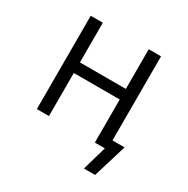

<svg xmlns="http://www.w3.org/2000/svg" viewBox="-144 -623 863 880"><g transform="rotate(30 287.0 -183.0)"><path d="M413 128 450 0H400V-49H526L472 128ZM90 0V-494H154V-284H397V-494H462V0H397V-228H154V0Z"/></g></svg>

Font: Nunito Sans 7pt Condensed Light
Style: Regular
Weight: 300
Width: 3
Designer: Vernon Adams
Foundry: Vernon Adams
Version: Version 3.101;gftools[0.9.27]